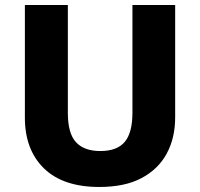

<svg xmlns="http://www.w3.org/2000/svg" viewBox="-20 -734 796 764"><path d="M677 -267Q677 -185 643.5 -123Q610 -61 543.5 -25.5Q477 10 375 10Q231 10 155 -64Q79 -138 79 -266V-714H250V-285Q250 -203 282.5 -168Q315 -133 379 -133Q446 -133 476.5 -169.5Q507 -206 507 -286V-714H677Z"/></svg>

Font: Noto Sans Malayalam ExtraBold
Style: Regular
Weight: 800
Designer: Jelle Bosma - Monotype Design Team
Foundry: Monotype Imaging Inc.
Version: Version 2.104; ttfautohint (v1.8.4.7-5d5b)